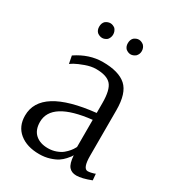

<svg xmlns="http://www.w3.org/2000/svg" viewBox="-169 -784 815 894"><g transform="rotate(30 238.5 -337.0)"><path d="M162 -605Q148 -605 135 -615Q124 -626 124 -644Q124 -663 135 -674Q148 -684 162 -684Q175 -684 188 -674Q199 -661 199 -644Q199 -628 188 -615Q175 -605 162 -605ZM289 -615Q278 -626 278 -644Q278 -663 289 -674Q302 -684 315 -684Q328 -684 341 -674Q353 -662 353 -644Q353 -627 341 -615Q328 -605 315 -605Q302 -605 289 -615ZM178 10Q112 10 72 -22.5Q32 -55 32 -113Q32 -260 315 -290V-343Q315 -414 292 -440Q269 -466 211 -466Q185 -466 154.5 -455Q124 -444 106 -434L89 -423L81 -464Q149 -510 222 -510Q308 -510 348 -474Q388 -438 388 -347V-102Q388 -34 414 -34Q421 -34 430.5 -36Q440 -38 446 -40L453 -43L456 -9Q407 10 378 10Q352 10 338 -6.5Q324 -23 321 -65H320Q319 -62 315.5 -57Q312 -52 300.5 -39Q289 -26 274 -16Q259 -6 233.5 2Q208 10 178 10ZM200 -34Q223 -34 243.5 -41.5Q264 -49 276.5 -59.5Q289 -70 298 -81Q307 -92 311 -100L315 -107V-253Q107 -230 107 -122Q107 -79 132 -56.5Q157 -34 200 -34Z"/></g></svg>

Font: Arsenal
Style: Regular
Weight: 400
Designer: Andrij Shevchenko
Foundry: Stairsfor
Version: Version 2.001;PS 002.001;hotconv 1.0.88;makeotf.lib2.5.64775